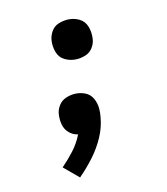

<svg xmlns="http://www.w3.org/2000/svg" viewBox="-111 -624 798 916"><g transform="rotate(-15 288.0 -166.5)"><path d="M305 -344Q326 -344 347.5 -351Q369 -358 383 -377Q397 -396 400 -417Q405 -449 396.5 -478.5Q388 -508 362 -523Q336 -538 305 -538Q283 -538 261.5 -531Q240 -524 226.5 -505Q213 -486 209 -464Q204 -433 212.5 -403.5Q221 -374 247.5 -359Q274 -344 305 -344ZM171 205Q211 171 246.5 131.5Q282 92 307 46Q332 0 340 -49Q344 -70 344 -89Q344 -116 333 -140Q322 -164 298 -175.5Q274 -187 246 -187Q225 -187 203.5 -179.5Q182 -172 168 -153Q154 -134 151 -113Q147 -87 151.5 -62Q156 -37 173.5 -19Q191 -1 215 4Q196 43 166 76Q136 109 103 137Z"/></g></svg>

Font: Iosevka Sparkle
Style: Bold Italic
Weight: 700
Italic angle: -9°
Designer: Belleve Invis
Foundry: Belleve Invis
Version: Version 4.5.0; ttfautohint (v1.8.3)